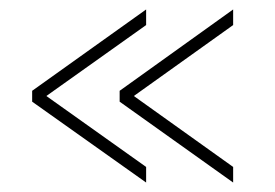

<svg xmlns="http://www.w3.org/2000/svg" viewBox="-20 -462 581 406"><path d="M48 -247V-270L289 -442V-409L78 -259L289 -109V-76ZM233 -247V-270L473 -442V-409L263 -259L473 -109V-76Z"/></svg>

Font: Raleway
Style: ExtraLight
Weight: 200
Designer: Matt McInerney, Pablo Impallari, Rodrigo Fuenzalida
Foundry: Matt McInerney, Pablo Impallari, Rodrigo Fuenzalida
Version: Version 2.001